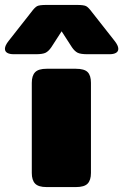

<svg xmlns="http://www.w3.org/2000/svg" viewBox="-89 -759 500 779"><path d="M-69 -561Q-69 -574 -54 -593L38 -710Q52 -729 61.5 -734Q71 -739 99 -739H223Q251 -739 260.5 -734Q270 -729 284 -710L376 -593Q391 -574 391 -561Q391 -550 381.5 -544.5Q372 -539 355 -539H266Q238 -539 226 -545Q214 -551 203 -567L161 -632L119 -567Q108 -551 96 -545Q84 -539 56 -539H-33Q-50 -539 -59.5 -544.5Q-69 -550 -69 -561ZM40 -57V-423Q40 -452 53.5 -466Q67 -480 100 -480H219Q253 -480 266.5 -466.5Q280 -453 280 -423V-57Q280 -28 266.5 -14Q253 0 219 0H100Q67 0 53.5 -14Q40 -28 40 -57Z"/></svg>

Font: Mitr
Style: Bold
Weight: 700
Designer: Thanarat Vachiruckul
Foundry: Cadson Demak
Version: Version 1.003